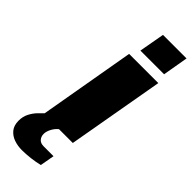

<svg xmlns="http://www.w3.org/2000/svg" viewBox="-353 -748 986 986"><g transform="rotate(45 140.0 -254.5)"><path d="M15 0 107 -528H319L226 0ZM136 -581 161 -720H332L308 -581ZM67 211Q36 211 9 201.5Q-18 192 -35 171Q-52 150 -52 116Q-52 86 -40 62.5Q-28 39 -11 21Q6 3 22 -12H138L137 -8Q114 6 100.5 29.5Q87 53 87 73Q87 91 98 104.5Q109 118 133 118H204L190 196Q163 203 129 207Q95 211 67 211Z"/></g></svg>

Font: Archivo SemiExpanded Black
Style: Italic
Weight: 900
Width: 6
Italic angle: -10°
Designer: Hector Gatti
Foundry: Omnibus-Type
Version: Version 2.001